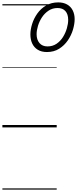

<svg xmlns="http://www.w3.org/2000/svg" viewBox="-20 -1065 644 1605"><path d="M372 -630Q327 -630 296 -649Q265 -668 249.5 -701Q234 -734 234 -777Q234 -818 248.5 -864.5Q263 -911 292 -952Q321 -993 365 -1019Q409 -1045 467 -1045Q510 -1045 541 -1027.5Q572 -1010 588 -978Q604 -946 604 -905Q604 -865 590 -817.5Q576 -770 547 -727.5Q518 -685 474.5 -657.5Q431 -630 372 -630ZM377 -677Q420 -677 452.5 -699Q485 -721 506.5 -755.5Q528 -790 539 -828.5Q550 -867 550 -899Q550 -946 527 -972Q504 -998 461 -998Q419 -998 386 -976Q353 -954 331 -920.5Q309 -887 297.5 -849Q286 -811 286 -779Q286 -733 310 -705Q334 -677 377 -677ZM0 510H454V520H0ZM0 -20H454V0H0ZM0 -505H454V-500H0ZM0 -1030H454V-1020H0Z"/></svg>

Font: Playwrite CO Guides
Style: Regular
Weight: 400
Designer: Veronika Burian, José Scaglione
Foundry: TypeTogether
Version: Version 1.003